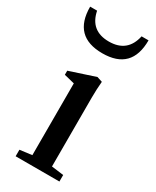

<svg xmlns="http://www.w3.org/2000/svg" viewBox="-198 -742 646 794"><g transform="rotate(30 125.0 -345.0)"><path d="M123 -547.9Q-16.6 -547.9 -16.6 -689.9H16.6Q33.7 -603.5 122.1 -603.5Q210.4 -603.5 229 -689.9H262.2Q262.2 -547.9 123 -547.9ZM25.9 0V-31.2L83.5 -38.6V-381.3L33.7 -393.6V-413.1L155.3 -453.1L180.7 -444.8Q177.2 -404.8 177.2 -367.2V-38.6L234.9 -31.2V0Z"/></g></svg>

Font: Elstob 10pt Medium
Style: Regular
Weight: 500
Designer: Peter S. Baker
Version: Version 1.015